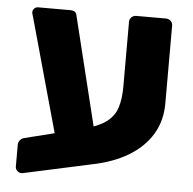

<svg xmlns="http://www.w3.org/2000/svg" viewBox="-48 -619 726 723"><g transform="rotate(5 315.0 -257.5)"><path d="M64 56Q53 58 44.5 51Q36 44 36 34V-49Q36 -59 42.5 -66.5Q49 -74 58 -76L278 -131Q333 -145 362.5 -167Q392 -189 402.5 -222Q413 -255 413 -300V-547Q413 -557 420.5 -564Q428 -571 438 -571H550Q561 -571 568.5 -564Q576 -557 576 -546V-252Q576 -186 545 -135Q514 -84 456.5 -49.5Q399 -15 317 1ZM193 -24 52 -531Q50 -539 48.5 -543Q47 -547 47 -551Q47 -559 53 -565Q59 -571 67 -571H190Q209 -571 213 -556L338 -47Z"/></g></svg>

Font: Rubik
Style: Bold
Weight: 700
Designer: Hubert and Fischer
Foundry: Hubert and Fischer
Version: Version 2.300;gftools[0.9.30]